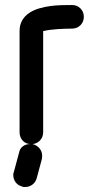

<svg xmlns="http://www.w3.org/2000/svg" viewBox="-20 -574 380 765"><path d="M152 -47Q152 -27 138 -13Q125 -1 109 0Q111 0 113 1Q129 6 138.5 18.5Q148 31 148 47Q148 50 147.5 52.5Q147 55 147 59L126 137Q121 153 108.5 162Q96 171 81 171H74Q72 171 68 169Q52 165 42.5 152.5Q33 140 33 124V118L35 112L56 34Q59 18 71 9Q83 0 100 0Q83 -1 71 -13Q58 -27 58 -47V-450Q58 -475 68.5 -493Q79 -511 96.5 -522.5Q114 -534 136 -540.5Q158 -547 181 -550Q204 -553 227 -553.5Q250 -554 267 -554Q287 -554 300.5 -540.5Q314 -527 314 -507Q314 -487 300.5 -473.5Q287 -460 267 -460Q242 -460 209.5 -458Q177 -456 152 -450Z"/></svg>

Font: VDS
Style: Regular
Weight: 400
Designer: artmaker
Foundry: artmaker
Version: Version 1.000 2009 initial release